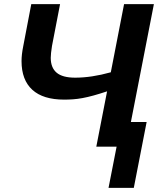

<svg xmlns="http://www.w3.org/2000/svg" viewBox="-20 -708 763 927"><path d="M543 0H445L497 -267Q461 -255 432 -247Q403 -239 378.5 -234.5Q354 -230 332.5 -228.5Q311 -227 290 -227Q188 -227 136 -274.5Q84 -322 84 -413Q84 -429 86 -446.5Q88 -464 92 -484L131 -688H270L231 -486Q225 -448 225 -429Q225 -381 253.5 -357Q282 -333 343 -333Q422 -333 515 -359L579 -688H723L612 -119H688L626 199H504Z"/></svg>

Font: Libra Sans Modern
Style: Bold Italic
Weight: 700
Italic angle: -12°
Foundry: Stefan Peev, Context Ltd
Version: Version 1.000